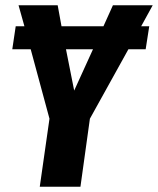

<svg xmlns="http://www.w3.org/2000/svg" viewBox="-20 -713 603 733"><path d="M519 -612.8H549.8L536.1 -524.9H470.2L323.2 -259.8L287.1 0H131.8L168.9 -259.8L97.2 -524.9H26.9L40 -612.8H73.2L50.8 -692.9H200.2L214.8 -612.8H375L411.1 -692.9H563ZM263.2 -367.2 335 -524.9H231.9Z"/></svg>

Font: Fira Sans Compressed
Style: Bold Italic
Weight: 700
Width: 3
Italic angle: -8°
Designer: Carrois Corporate & Edenspiekermann AG
Foundry: Carrois Corporate GbR & Edenspiekermann AG
Version: Version 4.203;PS 004.203;hotconv 1.0.88;makeotf.lib2.5.64775